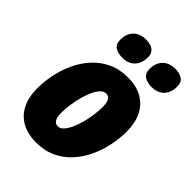

<svg xmlns="http://www.w3.org/2000/svg" viewBox="-223 -873 990 990"><g transform="rotate(45 271.5 -378.5)"><path d="M223.6 9.8Q162.1 9.8 118.7 -14.2Q75.2 -38.1 52.5 -83.3Q29.8 -128.4 29.8 -192.4Q29.8 -242.2 40.5 -294.4Q51.3 -346.7 74 -394.8Q96.7 -442.9 131.3 -480.7Q166 -518.6 213.4 -540.8Q260.7 -563 321.8 -563Q382.8 -563 425.8 -538.8Q468.8 -514.6 491.5 -469.5Q514.2 -424.3 514.2 -361.3Q514.2 -309.6 502.9 -256.8Q491.7 -204.1 469 -156.2Q446.3 -108.4 411.6 -71Q377 -33.7 330.1 -12Q283.2 9.8 223.6 9.8ZM243.7 -128.4Q259.8 -128.4 273.9 -143.6Q288.1 -158.7 299.8 -184.1Q311.5 -209.5 319.8 -240.5Q328.1 -271.5 332.5 -303.7Q336.9 -335.9 336.9 -364.3Q336.9 -384.3 332.8 -397.7Q328.6 -411.1 320.6 -418Q312.5 -424.8 300.3 -424.8Q283.7 -424.8 269.3 -409.7Q254.9 -394.5 243.4 -369.1Q231.9 -343.8 223.6 -312.7Q215.3 -281.7 210.9 -249.5Q206.5 -217.3 206.5 -188.5Q206.5 -159.2 215.8 -143.8Q225.1 -128.4 243.7 -128.4ZM441.9 -613.8Q408.7 -613.8 388.7 -627.2Q368.7 -640.6 368.7 -672.9Q368.7 -715.8 393.6 -741.5Q418.5 -767.1 463.9 -767.1Q492.7 -767.1 513.4 -754.2Q534.2 -741.2 534.2 -709Q534.2 -666 510.3 -639.9Q486.3 -613.8 441.9 -613.8ZM228 -613.8Q194.8 -613.8 175 -627.2Q155.3 -640.6 155.3 -672.9Q155.3 -715.8 180.2 -741.5Q205.1 -767.1 250.5 -767.1Q269.5 -767.1 285.4 -761.7Q301.3 -756.3 311 -743.4Q320.8 -730.5 320.8 -709Q320.8 -666 296.6 -639.9Q272.5 -613.8 228 -613.8Z"/></g></svg>

Font: Open Sans SemiCondensed ExtraBold
Style: Italic
Weight: 800
Width: 4
Italic angle: -12°
Designer: Monotype Design Team
Foundry: Monotype Imaging Inc.
Version: Version 3.003